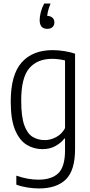

<svg xmlns="http://www.w3.org/2000/svg" viewBox="-20 -832 510 1082"><path d="M199.5 230Q168.5 230 134 224.5Q99.5 219 72 208.5V158Q105.5 169.5 136.5 175Q167.5 180.5 196.5 180.5Q271 180.5 308.8 144Q346.5 107.5 346.5 15V-51.5H343Q325 -27.5 293.2 -9.5Q261.5 8.5 218.5 8.5Q171.5 8.5 131 -15.8Q90.5 -40 65.5 -98.5Q40.5 -157 40.5 -260Q40.5 -410.5 102 -480Q163.5 -549.5 277 -549.5Q308.5 -549.5 343.8 -543.8Q379 -538 403 -529.5V8.5Q403 128.5 351 179.2Q299 230 199.5 230ZM232 -42.5Q265.5 -42.5 297.2 -59.8Q329 -77 346.5 -110V-491.5Q333 -495 312.8 -497.8Q292.5 -500.5 274.5 -500.5Q190.5 -500.5 145 -447.5Q99.5 -394.5 99.5 -265.5Q99.5 -174.5 117 -126.2Q134.5 -78 164.8 -60.2Q195 -42.5 232 -42.5ZM246.5 -669.5Q203.5 -669.5 203.5 -719Q203.5 -738.5 210 -763.8Q216.5 -789 229 -812H265Q256 -790.5 251.8 -774Q247.5 -757.5 246 -742.5Q265 -742 275.8 -732Q286.5 -722 286.5 -705.5Q286.5 -689.5 276 -679.5Q265.5 -669.5 246.5 -669.5Z"/></svg>

Font: Encode Sans Condensed Condensed Light
Style: Regular
Weight: 300
Width: 3
Designer: Multiple Designers
Foundry: Impallari Type
Version: Version 3.000; ttfautohint (v1.8.3) -l 8 -r 50 -G 200 -x 14 